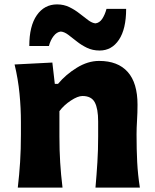

<svg xmlns="http://www.w3.org/2000/svg" viewBox="-20 -854 705 874"><path d="M61 0Q67.9 -59.6 71.5 -116.2Q75.2 -172.9 75.2 -242.2V-298.3Q75.2 -362.3 68.8 -427.7Q62.5 -493.2 46.4 -560.5L218.3 -569.3L229.5 -472.2H244.1Q278.8 -514.2 329.3 -545.4Q379.9 -576.7 431.2 -576.7Q516.6 -576.7 561.3 -526.6Q606 -476.6 606 -377.4Q606 -340.8 603.8 -306.2Q601.6 -271.5 601.6 -242.2Q601.6 -172.9 604.5 -116.2Q607.4 -59.6 616.7 0H414.6Q419.9 -59.6 423.3 -115Q426.8 -170.4 426.8 -232.9V-301.3Q426.8 -359.4 411.4 -388.2Q396 -417 355.5 -417Q334 -417 302.5 -396.2Q271 -375.5 250.5 -348.1V-232.9Q250.5 -170.4 253.9 -115Q257.3 -59.6 264.6 0ZM433.6 -624Q401.4 -624 375.7 -636.5Q350.1 -648.9 329.1 -665.8Q308.1 -682.6 290.5 -695.8Q272.9 -709 256.8 -710.4Q238.3 -708.5 223.9 -689.7Q209.5 -670.9 202.6 -644.5H113.3Q113.3 -735.8 147.7 -784.9Q182.1 -834 239.7 -834Q270.5 -834 295.9 -821.5Q321.3 -809.1 342.5 -792.2Q363.8 -775.4 381.6 -762.2Q399.4 -749 414.6 -747.6Q433.1 -750 445.3 -768.3Q457.5 -786.6 464.8 -813.5H554.2Q554.2 -722.2 521.5 -673.1Q488.8 -624 433.6 -624Z"/></svg>

Font: Pinar DS4-Bold
Style: Regular
Weight: 700
Designer: Amin Abedi
Version: Version 2.000